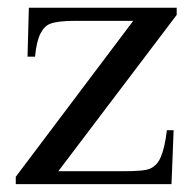

<svg xmlns="http://www.w3.org/2000/svg" viewBox="-20 -467 484 487"><path d="M127.9 -32.7H292Q317.4 -32.7 335.4 -34.2Q353.5 -35.6 362.3 -40Q370.1 -43.9 376.5 -50.5Q382.8 -57.1 387.7 -68.4Q392.6 -79.6 396.5 -96.2Q400.4 -112.8 403.3 -136.7H420.4L415 0H20V-18.6L317.9 -414.1H169.9Q146.5 -414.1 131.3 -412.1Q116.2 -410.2 107.4 -406.7Q92.8 -401.4 82.8 -382.3Q72.8 -363.3 68.8 -323.2H49.8L53.2 -447.3H428.2V-429.2Z"/></svg>

Font: Tai Heritage Pro
Style: Regular
Weight: 400
Designer: Faah Baccam, Walt Agee, Victor Gaultney, Annie Olsen
Foundry: SIL International
Version: Version 2.600